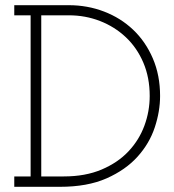

<svg xmlns="http://www.w3.org/2000/svg" viewBox="-20 -720 672 740"><path d="M211 0H35V-40H98V-661H35V-700H245Q317 -700 381 -675.5Q445 -651 493 -605.5Q541 -560 569 -495Q597 -430 597 -350Q597 -291 576.5 -229Q556 -167 510 -116Q464 -65 390.5 -32.5Q317 0 211 0ZM139 -661V-40H226Q309 -40 371.5 -66.5Q434 -93 475 -136.5Q516 -180 536.5 -235.5Q557 -291 557 -350Q557 -421 532.5 -478.5Q508 -536 465 -576.5Q422 -617 365.5 -639Q309 -661 245 -661Z"/></svg>

Font: Josefin Slab
Style: Regular
Weight: 400
Designer: Santiago Orozco
Foundry: Typemade
Version: Version 2.000